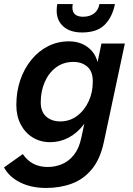

<svg xmlns="http://www.w3.org/2000/svg" viewBox="-61 -746 659 952"><path d="M168 186Q93 186 38 158Q-17 130 -41 84L52 18Q74 50 104.5 66Q135 82 176 82Q212 82 246 68Q280 54 305.5 22Q331 -10 342 -62L364 -165L401 -265L416 -406L442 -530H558L454 -42Q436 43 394.5 93Q353 143 295 164.5Q237 186 168 186ZM188 -41Q139 -41 101 -64.5Q63 -88 41.5 -129.5Q20 -171 20 -225Q20 -292 39.5 -349Q59 -406 94.5 -449.5Q130 -493 177.5 -517Q225 -541 281 -541Q346 -541 388 -500Q430 -459 429 -382L403 -233Q387 -172 354.5 -129Q322 -86 279 -63.5Q236 -41 188 -41ZM238 -144Q285 -144 321.5 -171.5Q358 -199 378.5 -243.5Q399 -288 399 -339Q400 -391 372.5 -415Q345 -439 303 -439Q253 -439 216.5 -411.5Q180 -384 160.5 -338.5Q141 -293 141 -239Q141 -192 168 -168Q195 -144 238 -144ZM346 -585Q287 -585 253.5 -614.5Q220 -644 220 -693Q220 -708 223 -726H300Q299 -722 298.5 -717.5Q298 -713 298 -709Q298 -663 351 -663Q384 -663 405.5 -679.5Q427 -696 432 -726H509Q496 -661 458 -623Q420 -585 346 -585Z"/></svg>

Font: Radio Canada Big Medium
Style: Italic
Weight: 500
Italic angle: -12°
Designer: Étienne Aubert Bonn
Foundry: Coppers and Brasses
Version: Version 1.001